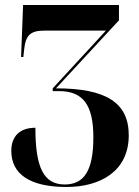

<svg xmlns="http://www.w3.org/2000/svg" viewBox="-20 -734 553 765"><path d="M245 11C379 11 493 -51 493 -195C493 -325 403 -382 203 -382L454 -653V-714H72L64 -507H73L76 -535C82 -594 101 -612 157 -612H402L190 -382V-371H215C310 -371 352 -317 352 -187C352 -54 315 1 238 1C154 1 121 -66 121 -225C60 -225 25 -192 25 -133C25 -41 98 11 245 11Z"/></svg>

Font: Noto Serif Display Condensed Extra
Style: Regular
Weight: 800
Width: 3
Designer: Monotype Design Team
Foundry: Monotype Imaging Inc.
Version: Version 1.900